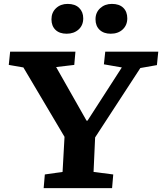

<svg xmlns="http://www.w3.org/2000/svg" viewBox="-20 -965 832 985"><path d="M424 -346H429L605 -619L513 -635L520 -700H792L785 -631L700 -616L468 -260L460 -83L561 -70L555 0H204L210 -70L301 -83L311 -263L100 -619L25 -632L32 -700H367L361 -632L268 -621ZM470 -866Q470 -901 494 -923Q518 -945 554 -945Q592 -945 612.5 -925Q633 -905 633 -871Q633 -836 609.5 -814Q586 -792 548 -792Q512 -792 491 -812Q470 -832 470 -866ZM244 -866Q244 -901 267.5 -923Q291 -945 327 -945Q365 -945 386 -924.5Q407 -904 407 -871Q407 -835 383 -813.5Q359 -792 322 -792Q285 -792 264.5 -812Q244 -832 244 -866Z"/></svg>

Font: Literata 7pt
Style: Bold Italic
Weight: 700
Italic angle: -2°
Designer: Latin by Veronika Burian and Jose Scaglione. Greek by Irene Vlachou. Cyrillic by Vera Evstafieva
Foundry: TypeTogether
Version: Version 3.002